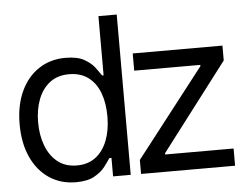

<svg xmlns="http://www.w3.org/2000/svg" viewBox="-52 -792 1115 868"><g transform="rotate(-5 505.5 -358.5)"><path d="M258.8 11.7Q190.4 11.7 138.2 -22.9Q85.9 -57.6 56.6 -121.3Q27.3 -185.1 27.3 -271.5Q27.3 -357.4 56.9 -420.7Q86.4 -483.9 138.7 -518.3Q190.9 -552.7 259.8 -552.7Q313.5 -552.7 344.5 -535.2Q375.5 -517.6 392.1 -495.4Q408.7 -473.1 418 -459H424.8V-727.5H507.8V0H427.7V-84H418Q408.7 -69.3 391.6 -46.6Q374.5 -23.9 343 -6.1Q311.5 11.7 258.8 11.7ZM269.5 -63.5Q320.3 -63.5 355 -90.1Q389.6 -116.7 407.7 -163.8Q425.8 -210.9 425.8 -272.5Q425.8 -334 408.2 -380.1Q390.6 -426.3 355.7 -451.9Q320.8 -477.5 269.5 -477.5Q216.8 -477.5 181.6 -450.2Q146.5 -422.9 128.9 -376.5Q111.3 -330.1 111.3 -272.5Q111.3 -214.4 129.2 -167Q147 -119.6 182.1 -91.6Q217.3 -63.5 269.5 -63.5ZM554.7 0V-63.5L864.3 -461.9V-467.8H564.5V-545.9H971.7V-478.5L670.9 -84V-78.1H981.4V0Z"/></g></svg>

Font: Inter Tight
Style: Regular
Weight: 400
Designer: Rasmus Andersson
Foundry: rsms
Version: Version 3.002